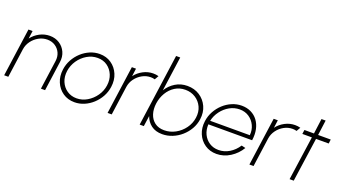

<svg xmlns="http://www.w3.org/2000/svg" viewBox="-59 -1304 3344 1872"><g transform="rotate(20 1613.0 -368.5)"><path d="M478 -306 435.5 0H392.5L434.5 -301.5Q441 -348.5 423.8 -386.8Q406.5 -425 371.2 -448Q336 -471 289.5 -471Q242.5 -471 201 -448Q159.5 -425 131.2 -386.8Q103 -348.5 96 -301.5L54 0H11L81 -500H124L113 -418.5Q146 -462 195.5 -488Q245 -514 299.5 -514Q357 -514 400.2 -486Q443.5 -458 465 -410.8Q486.5 -363.5 478 -306Z M743.5 13Q674.5 13 622.8 -22.5Q571 -58 545.8 -117.8Q520.5 -177.5 530.5 -250Q538 -305 564.2 -352.8Q590.5 -400.5 630 -436.8Q669.5 -473 717.8 -493.5Q766 -514 817.5 -514Q886.5 -514 938.2 -478.5Q990 -443 1015.5 -383Q1041 -323 1030.5 -250Q1023 -195.5 996.8 -148Q970.5 -100.5 931 -64.2Q891.5 -28 843.5 -7.5Q795.5 13 743.5 13ZM749.5 -30Q807.5 -30 858.8 -60.5Q910 -91 944.8 -141Q979.5 -191 987.5 -250Q996 -309.5 975.5 -359.8Q955 -410 912.5 -440.5Q870 -471 811.5 -471Q753 -471 701.8 -440.5Q650.5 -410 616.2 -359.8Q582 -309.5 573.5 -250Q565 -188.5 586 -138.8Q607 -89 650 -59.5Q693 -30 749.5 -30Z M1084 0 1154 -500H1197L1186 -418.5Q1219 -462 1268.5 -488Q1318 -514 1372.5 -514Q1402 -514 1428 -506.5L1404 -465Q1383.5 -471 1362.5 -471Q1315.5 -471 1274 -448Q1232.5 -425 1204.2 -386.8Q1176 -348.5 1169 -301.5L1127 0Z M1727.5 -514Q1800 -514 1854.8 -478.5Q1909.5 -443 1936.8 -383Q1964 -323 1953.5 -250Q1946 -195.5 1918.8 -148Q1891.5 -100.5 1850.2 -64.2Q1809 -28 1758.5 -7.5Q1708 13 1653.5 13Q1584.5 13 1539.5 -20.8Q1494.5 -54.5 1475.5 -109.5L1460 0H1417L1522 -750H1565L1515 -391.5Q1549 -446.5 1603.8 -480.2Q1658.5 -514 1727.5 -514ZM1659 -29.5Q1720 -29.5 1774.2 -59.2Q1828.5 -89 1865 -139.2Q1901.5 -189.5 1910 -250Q1919 -312.5 1895.8 -362.8Q1872.5 -413 1826.5 -442.2Q1780.5 -471.5 1721.5 -471.5Q1661 -471.5 1613.8 -441.5Q1566.5 -411.5 1536.5 -361Q1506.5 -310.5 1498 -250Q1489.5 -188.5 1505.5 -138.5Q1521.5 -88.5 1560.5 -59Q1599.5 -29.5 1659 -29.5Z M2216.5 13Q2147.5 13 2095.8 -22.5Q2044 -58 2018.8 -117.8Q1993.5 -177.5 2003.5 -250Q2011 -305 2037.2 -352.8Q2063.5 -400.5 2103 -436.8Q2142.5 -473 2190.8 -493.5Q2239 -514 2290.5 -514Q2344.5 -514 2387.2 -493.2Q2430 -472.5 2458.2 -434.8Q2486.5 -397 2497.5 -345.2Q2508.5 -293.5 2499.5 -231.5H2045.5Q2042.5 -173.5 2064.5 -128.2Q2086.5 -83 2127.5 -56.5Q2168.5 -30 2222.5 -30Q2281.5 -30 2333.8 -61.5Q2386 -93 2421.5 -148L2463.5 -138Q2424 -71.5 2357.8 -29.2Q2291.5 13 2216.5 13ZM2050 -270H2461.5Q2467 -324.5 2445.2 -370.8Q2423.5 -417 2381.8 -445Q2340 -473 2285 -473Q2229.5 -473 2180.8 -445.8Q2132 -418.5 2097.2 -372.2Q2062.5 -326 2050 -270Z M2555.5 0 2625.5 -500H2668.5L2657.5 -418.5Q2690.5 -462 2740 -488Q2789.5 -514 2844 -514Q2873.5 -514 2899.5 -506.5L2875.5 -465Q2855 -471 2834 -471Q2787 -471 2745.5 -448Q2704 -425 2675.8 -386.8Q2647.5 -348.5 2640.5 -301.5L2598.5 0Z M3212 -457H3080.5L3015.5 0H2972.5L3037.5 -457H2938.5L2944.5 -500H3043.5L3064.5 -657H3107.5L3086.5 -500H3217.5Z"/></g></svg>

Font: Urbanist ExtraLight
Style: Italic
Weight: 250
Version: Version 1.303